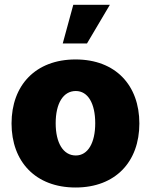

<svg xmlns="http://www.w3.org/2000/svg" viewBox="-20 -791 645 820"><path d="M302.7 9.8C473.6 9.8 575.2 -100.6 575.2 -263.7C575.2 -426.8 473.6 -537.1 302.7 -537.1C131.8 -537.1 29.3 -426.8 29.3 -263.7C29.3 -100.6 131.8 9.8 302.7 9.8ZM303.7 -127C250 -127 217.8 -180.7 217.8 -264.6C217.8 -349.6 250 -402.3 303.7 -402.3C355.5 -402.3 386.7 -349.6 386.7 -264.6C386.7 -180.7 355.5 -127 303.7 -127ZM248 -605.5H351.6L449.2 -770.5H293Z"/></svg>

Font: Pretendard Black
Style: Regular
Weight: 900
Designer: Base glyphs from Inter by Rasmus Andersson; Hangeul glyphs from Noto Sans CJK(Source Han Sans) by Jang Soo-young and Kan
Foundry: Kil Hyung-jin
Version: Version 1.309;Glyphs 3.2 (3225)